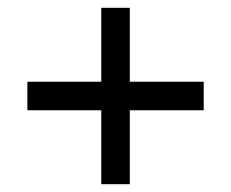

<svg xmlns="http://www.w3.org/2000/svg" viewBox="-20 -568 591 491"><path d="M239 -97V-286H50V-359H239V-548H312V-359H501V-286H312V-97Z"/></svg>

Font: Noto Sans Gujarati
Style: Regular
Weight: 400
Designer: Jelle Bosma - Monotype Design Team, Universal Thirst
Foundry: Monotype Imaging Inc.
Version: Version 2.102